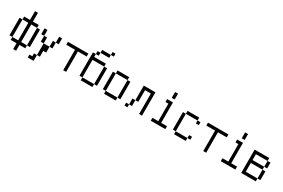

<svg xmlns="http://www.w3.org/2000/svg" viewBox="122 -2094 5255 3562"><g transform="rotate(30 2750.0 -312.5)"><path d="M312.5 -500H437.5V-437.5H312.5V-62.5H437.5V0H312.5V125H250V0H125V-62.5H250V-437.5H125V-500H250V-687.5H312.5ZM62.5 -437.5H125V-62.5H62.5ZM437.5 -437.5H500V-62.5H437.5Z M625 -375H562.5V-500H625ZM562.5 62.5H625V0H687.5V125H562.5ZM625 -375H687.5V-250H625ZM687.5 -250H812.5V-125H750V0H687.5ZM812.5 -375H875V-250H812.5ZM875 -500H937.5V-375H875Z M1500 -437.5H1312.5V0H1250V-437.5H1062.5V-500H1500Z M1937.5 -687.5H1875V-750H1937.5ZM1562.5 -562.5H1625V-500H1875V-437.5H1625V-62.5H1562.5ZM1625 -62.5H1875V0H1625ZM1625 -625H1687.5V-562.5H1625ZM1687.5 -687.5H1875V-625H1687.5ZM1875 -437.5H1937.5V-62.5H1875Z M2375 -437.5H2125V-500H2375ZM2062.5 -437.5H2125V-62.5H2062.5ZM2125 -62.5H2375V0H2125ZM2375 -437.5H2437.5V-62.5H2375Z M2937.5 0H2875V-437.5H2750V-187.5H2687.5V-500H2937.5ZM2562.5 -62.5H2625V0H2562.5ZM2625 -187.5H2687.5V-62.5H2625Z M3312.5 -562.5H3250V-687.5H3312.5ZM3125 -62.5H3250V-437.5H3187.5V-500H3312.5V-62.5H3437.5V0H3125Z M3875 -437.5H3625V-500H3875ZM3562.5 -437.5H3625V-62.5H3562.5ZM3625 -62.5H3875V0H3625ZM3875 -125H3937.5V-62.5H3875ZM3875 -437.5H3937.5V-375H3875Z M4500 -437.5H4312.5V0H4250V-437.5H4062.5V-500H4500Z M4812.5 -562.5H4750V-687.5H4812.5ZM4625 -62.5H4750V-437.5H4687.5V-500H4812.5V-62.5H4937.5V0H4625Z M5375 -437.5H5125V-312.5H5375V-250H5125V-62.5H5375V0H5062.5V-500H5375ZM5375 -250H5437.5V-62.5H5375ZM5375 -437.5H5437.5V-312.5H5375Z"/></g></svg>

Font: 寒蝉点阵体 16px
Style: Regular
Weight: 400
Designer: Designed by Warren2060
Foundry: ChillType
Version: Version 1.000